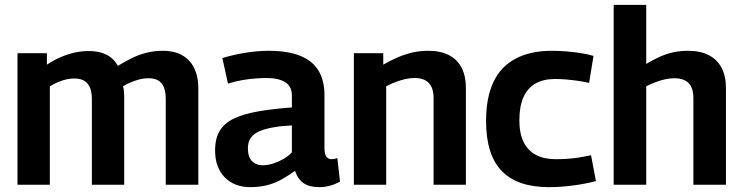

<svg xmlns="http://www.w3.org/2000/svg" viewBox="-20 -760 3058 790"><path d="M52 0V-541H173V-494Q202 -513 230 -525Q258 -537 286.5 -543.5Q315 -550 344 -550Q375 -550 398 -543Q421 -536 437.5 -522.5Q454 -509 465 -489Q496 -508 525 -522Q554 -536 585 -543.5Q616 -551 651 -551Q681 -551 704.5 -543.5Q728 -536 745.5 -522Q763 -508 774 -489Q785 -470 790.5 -447Q796 -424 796 -398V0H662V-356Q662 -372 658.5 -387Q655 -402 647.5 -413.5Q640 -425 626 -431.5Q612 -438 591 -438Q571 -438 552.5 -433Q534 -428 517.5 -421Q501 -414 486 -405Q489 -395 490 -385Q491 -375 491 -366V0H358V-356Q358 -371 354.5 -386Q351 -401 343 -412.5Q335 -424 321 -430.5Q307 -437 286 -437Q268 -437 251.5 -433Q235 -429 218.5 -422Q202 -415 185 -405V0Z M865 -141Q865 -191 884.5 -222.5Q904 -254 943 -272.5Q982 -291 1041.5 -301.5Q1101 -312 1181 -318V-368Q1181 -404 1154 -421.5Q1127 -439 1076 -439Q1055 -439 1029 -437Q1003 -435 975 -430Q947 -425 918 -416L895 -521Q940 -535 990.5 -543Q1041 -551 1085 -551Q1164 -551 1215 -530.5Q1266 -510 1290.5 -469.5Q1315 -429 1315 -369V-153Q1315 -125 1323 -115Q1331 -105 1343 -105Q1348 -105 1355 -106Q1362 -107 1368 -110L1379 -13Q1362 -3 1340 3.5Q1318 10 1293 10Q1253 10 1229 -6.5Q1205 -23 1194 -57Q1169 -39 1141 -23Q1113 -7 1081 1.5Q1049 10 1010 10Q977 10 951 0Q925 -10 905.5 -29.5Q886 -49 875.5 -77Q865 -105 865 -141ZM1000 -150Q1000 -115 1016.5 -97.5Q1033 -80 1061 -80Q1082 -80 1103.5 -87Q1125 -94 1145.5 -105.5Q1166 -117 1181 -133V-244Q1138 -242 1104.5 -236Q1071 -230 1047.5 -220Q1024 -210 1012 -193Q1000 -176 1000 -150Z M1436 0V-541H1557V-494Q1590 -513 1620 -525.5Q1650 -538 1679.5 -544.5Q1709 -551 1742 -551Q1794 -551 1828.5 -532.5Q1863 -514 1880 -480Q1897 -446 1897 -398V0H1764V-356Q1764 -398 1744.5 -418.5Q1725 -439 1686 -439Q1666 -439 1647 -434.5Q1628 -430 1609 -423Q1590 -416 1569 -405V0Z M1980 -262Q1980 -359 2010.5 -423Q2041 -487 2102 -519Q2163 -551 2250 -551Q2280 -551 2310.5 -548.5Q2341 -546 2370 -541.5Q2399 -537 2422 -530L2404 -419Q2381 -424 2357 -427.5Q2333 -431 2309.5 -433Q2286 -435 2264 -435Q2216 -435 2183.5 -416.5Q2151 -398 2134 -360.5Q2117 -323 2117 -265Q2117 -211 2134.5 -175.5Q2152 -140 2185.5 -122.5Q2219 -105 2266 -105Q2289 -105 2313.5 -106.5Q2338 -108 2363 -112Q2388 -116 2412 -121L2432 -15Q2392 -4 2339.5 3Q2287 10 2238 10Q2109 10 2044.5 -56.5Q1980 -123 1980 -262Z M2505 0V-740H2639V-497Q2669 -515 2696 -527Q2723 -539 2751.5 -545Q2780 -551 2811 -551Q2862 -551 2896.5 -533Q2931 -515 2949 -481Q2967 -447 2967 -397V0H2833V-356Q2833 -398 2813.5 -418Q2794 -438 2755 -438Q2735 -438 2715.5 -433.5Q2696 -429 2677.5 -422Q2659 -415 2639 -405V0Z"/></svg>

Font: Georama ExtraCondensed Thin SemiBold
Style: Regular
Weight: 600
Version: Version 1.001